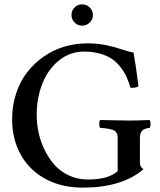

<svg xmlns="http://www.w3.org/2000/svg" viewBox="-20 -859 741 889"><path d="M382.8 -658.2Q433.6 -658.2 474.1 -649.4Q514.6 -640.6 546.1 -629.6Q577.6 -618.7 598.1 -616.2Q610.8 -546.9 621.1 -459Q603 -450.2 584 -453.1Q575.7 -481.4 565.4 -503.7Q555.2 -525.9 537.6 -548.6Q520 -571.3 497.8 -586.4Q475.6 -601.6 442.6 -610.8Q409.7 -620.1 369.1 -620.1Q305.2 -620.1 254.6 -580.3Q204.1 -540.5 177 -473.9Q149.9 -407.2 149.9 -327.1Q149.9 -286.6 158.7 -245.4Q167.5 -204.1 186.5 -164.8Q205.6 -125.5 232.7 -95.2Q259.8 -64.9 299.6 -46.4Q339.4 -27.8 386.2 -27.8Q483.4 -27.8 524.9 -66.9V-219.2Q524.9 -247.1 507.6 -255.4Q490.2 -263.7 443.8 -267.1Q439.5 -271.5 439.5 -285.2Q439.5 -298.8 443.8 -303.2Q553.7 -300.8 576.2 -300.8Q610.4 -300.8 672.9 -303.2Q677.2 -298.8 677.2 -285.2Q677.2 -271.5 672.9 -267.1Q649.4 -264.6 638.7 -254.4Q627.9 -244.1 627.9 -219.2V-103Q627.9 -87.9 644 -75.2Q544.4 9.8 362.8 9.8Q267.1 9.8 192.9 -29.3Q118.7 -68.4 77.4 -140.6Q36.1 -212.9 36.1 -307.1Q36.1 -370.6 54.7 -426.8Q73.2 -482.9 106 -524.7Q138.7 -566.4 182.4 -596.9Q226.1 -627.4 277.3 -642.8Q328.6 -658.2 382.8 -658.2ZM311 -790Q311 -810.1 325.4 -824.5Q339.8 -838.9 359.9 -838.9Q380.9 -838.9 395.5 -824.5Q410.2 -810.1 410.2 -790Q410.2 -769 395.5 -754.6Q380.9 -740.2 359.9 -740.2Q339.8 -740.2 325.4 -754.6Q311 -769 311 -790Z"/></svg>

Font: Common Serif Medium
Style: Regular
Weight: 500
Designer: Philipp H. Poll, Khaled Hosny
Foundry: Stefan Peev, Context Ltd.
Version: Version 1.026